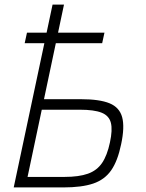

<svg xmlns="http://www.w3.org/2000/svg" viewBox="-20 -820 640 840"><path d="M88 -631 98 -677H437L427 -631ZM40 0 210 -800H260L94 -15L70 -46H262Q325 -46 364.5 -60Q404 -74 426.5 -107Q449 -140 461 -197Q473 -252 465 -283Q457 -314 424.5 -327Q392 -340 329 -340H141L150 -386H334Q416 -386 459.5 -368Q503 -350 514.5 -307Q526 -264 510 -189Q495 -116 466.5 -75Q438 -34 388 -17Q338 0 256 0Z"/></svg>

Font: Victor Mono Thin
Style: Italic
Weight: 100
Italic angle: -12°
Monospace: yes
Designer: Rune Bjørnerås
Version: Version 1.561;gftools[0.9.30]